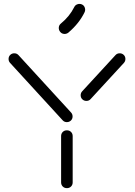

<svg xmlns="http://www.w3.org/2000/svg" viewBox="-20 -946 699 996"><path d="M357 0Q357 13 348.5 21.5Q340 30 327 30Q314 30 305.5 21.5Q297 13 297 0V-240Q297 -253 305.5 -261.5Q314 -270 327 -270Q340 -270 348.5 -261.5Q357 -253 357 -240ZM349 -362Q357 -353 356.5 -340.5Q356 -328 347 -320Q338 -312 325.5 -312.5Q313 -313 305 -322L32 -620Q24 -629 24.5 -641.5Q25 -654 34 -662Q43 -670 55.5 -669.5Q68 -669 76 -660ZM579 -660Q587 -669 599.5 -669.5Q612 -670 621 -662Q630 -654 630.5 -641.5Q631 -629 623 -620L450 -432Q442 -423 429.5 -422.5Q417 -422 408 -430Q399 -438 398.5 -450.5Q398 -463 406 -472ZM336 -778 335 -777Q325 -769 312.5 -770Q300 -771 292 -781Q284 -791 285 -803.5Q286 -816 296 -824Q341 -861 365 -909Q370 -920 382 -924Q394 -928 405 -923Q416 -918 420 -906Q424 -894 419 -883Q391 -825 336 -778Z"/></svg>

Font: Beon
Style: Medium
Weight: 500
Designer: BSozoo
Foundry: BSozoo
Version: Version 001.000